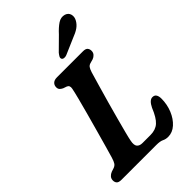

<svg xmlns="http://www.w3.org/2000/svg" viewBox="-278 -1027 1138 1138"><g transform="rotate(-45 291.0 -458.0)"><path d="M338 0H46.5Q23.5 0 15.2 -9.8Q7 -19.5 7.5 -34.5Q8 -49 17 -59Q26 -69 40 -74.5L60 -81Q76 -86 83.8 -97.2Q91.5 -108.5 99 -133Q106.5 -158.5 119.8 -205.2Q133 -252 148.8 -308.8Q164.5 -365.5 179.8 -421.2Q195 -477 206.5 -521.8Q218 -566.5 222 -588Q227 -612.5 208.5 -620L185.5 -628Q174 -633.5 167.2 -641Q160.5 -648.5 160.5 -661Q160.5 -678.5 172 -689.2Q183.5 -700 205.5 -700H423.5Q446 -700 454 -690.2Q462 -680.5 462 -666Q462 -651 452.8 -640.8Q443.5 -630.5 431 -626L406 -619Q393.5 -615.5 386.5 -606.5Q379.5 -597.5 372.5 -576Q361.5 -539.5 346.8 -488.2Q332 -437 316.2 -381.2Q300.5 -325.5 286.5 -273.2Q272.5 -221 262.2 -181.5Q252 -142 249 -125Q242.5 -92.5 253.8 -79.2Q265 -66 288.5 -66H355.5Q399 -66 425.5 -89.8Q452 -113.5 476.5 -174Q497.5 -217 522.5 -217Q539.5 -217 547 -205Q554.5 -193 554.5 -173Q554.5 -124.5 536.8 -81.2Q519 -38 489 -11Q459 16 422.5 16Q402.5 16 386.5 8Q370.5 0 338 0ZM393 -871Q421.5 -902.5 447.5 -919.8Q473.5 -937 501 -929Q523.5 -921.5 529 -900.8Q534.5 -880 522.5 -858.5Q510.5 -837 490.2 -823Q470 -809 436.5 -796.5L337 -753.5Q326.5 -749.5 316.5 -750.8Q306.5 -752 302.5 -759Q298.5 -767.5 303.5 -776.5Q308.5 -785.5 316.5 -795.5Z"/></g></svg>

Font: Fraunces 9pt S100 SemiBold
Style: Italic
Weight: 600
Italic angle: -16°
Version: Version 1.000; ttfautohint (v1.8.3)